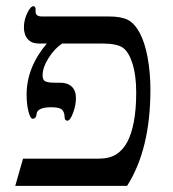

<svg xmlns="http://www.w3.org/2000/svg" viewBox="-20 -607 564 627"><path d="M471.2 -314Q471.2 -119.6 395 0H29.8L55.2 -88.9H301.8Q337.4 -88.9 359.6 -103Q381.8 -117.2 395.8 -143.6Q409.7 -169.9 417.2 -210Q424.8 -250 424.8 -305.2Q424.8 -360.8 412.6 -399.4Q400.4 -438 380.9 -451.4Q361.3 -464.8 314.9 -464.8H183.1Q158.2 -448.7 138.7 -417.7Q119.1 -386.7 119.1 -360.8Q119.1 -345.7 128.2 -341.3Q137.2 -336.9 160.6 -336.9H176.8Q200.7 -336.9 214.4 -324Q228 -311 228 -287.1Q228 -263.2 218.5 -238Q209 -212.9 200.2 -212.9Q190.9 -212.9 190.9 -225.1Q190.9 -240.2 182.6 -248.5Q174.3 -256.8 147.9 -256.8Q99.1 -256.8 99.1 -231.9Q97.2 -219.2 86.9 -219.2Q79.1 -219.2 73 -242.9Q66.9 -266.6 66.9 -297.9Q66.9 -386.7 132.8 -464.8H106.9Q83.5 -464.8 70.8 -479Q58.1 -493.2 58.1 -518.1Q58.1 -541 68.8 -564Q79.6 -586.9 89.8 -586.9Q92.3 -586.9 94.2 -584Q96.2 -581.1 96.2 -578.1V-568.8Q96.2 -553.2 117.2 -553.2H335.9Q376 -553.2 397.7 -542Q419.4 -530.8 436.3 -499.5Q453.1 -468.3 462.2 -418.5Q471.2 -368.7 471.2 -314Z"/></svg>

Font: Liberation Serif
Style: Regular
Weight: 400
Designer: Steve Matteson
Foundry: Ascender Corporation
Version: Version 2.1.5